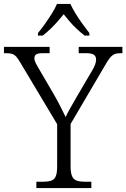

<svg xmlns="http://www.w3.org/2000/svg" viewBox="-28 -951 639 971"><path d="M156 0V-32H191Q214 -32 230 -37Q246 -42 253.5 -58.5Q261 -75 261 -109V-323L75 -634Q64 -653 55 -663.5Q46 -674 34.5 -678Q23 -682 3 -682H-8V-714H223V-682H188Q161 -682 153.5 -675Q146 -668 146 -657Q146 -645 152.5 -632Q159 -619 167 -606L243 -476Q261 -445 276.5 -414.5Q292 -384 304 -359Q312 -377 327.5 -404.5Q343 -432 361 -463L439 -596Q449 -612 453.5 -626Q458 -640 458 -650Q458 -666 447 -674Q436 -682 408 -682H370V-714H591V-682H581Q563 -682 551 -677Q539 -672 528 -658.5Q517 -645 503 -620L329 -324V-111Q329 -77 336.5 -60Q344 -43 360 -37.5Q376 -32 399 -32H434V0ZM164 -784Q180 -803 198.5 -829Q217 -855 234 -882Q251 -909 260 -931H328Q338 -909 354.5 -882Q371 -855 390 -829Q409 -803 424 -784V-771H400Q378 -788 359.5 -805.5Q341 -823 325 -841.5Q309 -860 294 -879Q279 -860 262.5 -841.5Q246 -823 228 -805.5Q210 -788 188 -771H164Z"/></svg>

Font: Noto Serif Hebrew Light
Style: Regular
Weight: 300
Version: Version 2.003